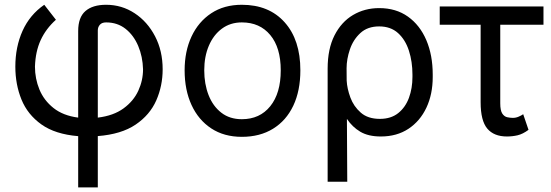

<svg xmlns="http://www.w3.org/2000/svg" viewBox="-20 -573 2352 820"><path d="M313.9 227.3V8.5Q215.9 0.4 157 -41.5Q98 -83.5 71.7 -147.9Q45.5 -212.4 45.5 -288.4Q45.5 -372.5 76.3 -441.2Q107.2 -509.9 169 -552.6L218.8 -488.6Q176.1 -450.3 153.8 -401.8Q131.4 -353.3 129.3 -288.4Q129.3 -237.2 148.4 -190.7Q167.6 -144.2 208.5 -111.7Q249.3 -79.2 313.9 -70.7V-440.3Q313.9 -498.9 344.8 -525.7Q375.7 -552.6 433.2 -552.6Q500 -552.6 554.9 -516.5Q609.7 -480.5 642.2 -418.1Q674.7 -355.8 674.7 -277Q674.7 -206.3 647.4 -144.2Q620 -82 559.1 -40.8Q498.2 0.4 397.7 8.2V227.3ZM397.7 -443.2V-70.7Q464.8 -78.8 507.6 -110.1Q550.4 -141.3 570.7 -185.5Q590.9 -229.8 590.9 -277Q589.5 -331 570.3 -376.6Q551.1 -422.2 516.3 -449.8Q481.5 -477.3 433.2 -477.3Q415.1 -477.3 406.4 -467.2Q397.7 -457 397.7 -443.2Z M1012.8 11.4Q936.8 11.4 882.1 -24.7Q827.4 -60.7 797.9 -124.8Q768.5 -188.9 768.5 -272.7Q768.5 -353.7 797.9 -416.9Q827.4 -480.1 882.1 -516.3Q936.8 -552.6 1012.8 -552.6Q1128.9 -552.6 1195.8 -477.6Q1262.8 -402.7 1262.8 -272.7Q1262.8 -185.4 1232.6 -121.6Q1202.4 -57.9 1146.3 -23.3Q1090.2 11.4 1012.8 11.4ZM1012.8 -63.9Q1089.5 -63.9 1134.2 -119.3Q1179 -174.7 1179 -272.7Q1179 -369.7 1134.2 -423.5Q1089.5 -477.3 1012.8 -477.3Q963.8 -477.3 927.7 -450.6Q891.7 -424 872 -377.8Q852.3 -331.7 852.3 -272.7Q852.3 -214.5 870.7 -167.1Q889.2 -119.7 925.1 -91.8Q960.9 -63.9 1012.8 -63.9Z M1379.3 203.1V-279.8Q1379.3 -364.3 1408.6 -421.9Q1437.9 -479.4 1487.7 -508.9Q1537.6 -538.4 1599.4 -538.4Q1671.2 -538.4 1722.3 -502Q1773.4 -465.6 1800.8 -401.5Q1828.1 -337.4 1828.1 -254.3V-244.3Q1828.1 -170.5 1801.1 -113.1Q1774.1 -55.8 1724.4 -22.9Q1674.7 9.9 1606.5 9.9Q1552.9 9.9 1518.6 -10.5Q1484.4 -30.9 1461.6 -65.3L1463.1 203.1ZM1460.2 -281.2 1460.6 -228.7Q1462.4 -194.6 1476.4 -156.6Q1490.4 -118.6 1520.8 -92Q1551.1 -65.3 1602.3 -65.3Q1649.9 -65.3 1680.8 -90Q1711.6 -114.7 1726.6 -155.4Q1741.5 -196 1741.5 -244.3V-254.3Q1741.5 -309.7 1726.4 -356.5Q1711.3 -403.4 1679.9 -431.8Q1648.4 -460.2 1599.4 -460.2Q1549.7 -460.2 1519 -431.8Q1488.3 -403.4 1474.3 -361.9Q1460.2 -320.3 1460.2 -281.2Z M2301.1 -545.5V-467.3H2116.5V-132.1Q2116.5 -100.9 2125.2 -87.9Q2133.9 -74.9 2146.5 -72.3Q2159.1 -69.6 2170.5 -69.6Q2183.2 -69.6 2195.1 -74.8Q2207 -79.9 2214.5 -85.2L2237.2 -18.5Q2212.7 -0.4 2190.5 4.8Q2168.3 9.9 2144.9 9.9Q2089.5 9.9 2061.1 -23.8Q2032.7 -57.5 2032.7 -136.4V-467.3H1858V-545.5Z"/></svg>

Font: Inter UI
Style: Regular
Weight: 400
Designer: Rasmus Andersson
Foundry: rsms
Version: Version 2.2